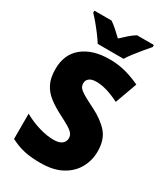

<svg xmlns="http://www.w3.org/2000/svg" viewBox="-226 -1118 984 1132"><g transform="rotate(30 266.0 -551.5)"><path d="M502 -310Q502 -249 473 -197Q444 -145 386.5 -114Q329 -83 242 -83Q179 -83 133 -93Q87 -103 38 -128V-300Q90 -271 143.5 -255.5Q197 -240 241 -240Q280 -240 298 -255Q316 -270 316 -293Q316 -310 306 -323.5Q296 -337 271 -352Q246 -367 203 -389Q154 -414 118 -442Q82 -470 62.5 -509Q43 -548 43 -608Q43 -708 110.5 -762.5Q178 -817 293 -817Q353 -817 405 -802.5Q457 -788 502 -766L448 -617Q405 -639 365.5 -651Q326 -663 291 -663Q258 -663 242.5 -650Q227 -637 227 -617Q227 -599 237.5 -586Q248 -573 274.5 -557.5Q301 -542 350 -518Q423 -481 462.5 -435Q502 -389 502 -310ZM185 -860Q172 -881 151.5 -908.5Q131 -936 109 -962.5Q87 -989 70 -1006V-1020H187Q209 -1005 228.5 -987.5Q248 -970 272 -947Q296 -970 317 -988Q338 -1006 360 -1020H475V-1006Q459 -988 437.5 -962Q416 -936 395 -909Q374 -882 361 -860Z"/></g></svg>

Font: Noto Sans Telugu UI SemiCondensed Black
Style: Regular
Weight: 900
Width: 4
Designer: Jelle Bosma - Monotype Design Team
Foundry: Monotype Imaging Inc.
Version: Version 2.005; ttfautohint (v1.8.4.7-5d5b)